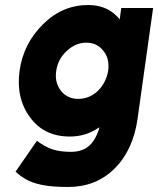

<svg xmlns="http://www.w3.org/2000/svg" viewBox="-20 -531 630 765"><path d="M331 -511Q229 -511 152 -435Q73 -357 58 -249Q43 -140 100 -63Q156 13 258 13Q320 13 368 -19Q371 -20 373 -21.5Q375 -23 376 -25Q376 -22 375 -20Q374 -18 374 -15Q369 0 362 14Q355 28 345 40Q316 74 263 74Q219 74 189 64Q159 54 127 30L42 153Q59 169 82.5 183Q106 197 146 205.5Q186 214 251 214Q362 214 435 142Q510 69 528 -57L590 -499H463L457 -453Q454 -458 450.5 -461.5Q447 -465 443 -469Q400 -511 331 -511ZM324 -361Q367 -361 392 -328Q405 -313 409.5 -293Q414 -273 411 -249Q407 -226 397 -206Q387 -186 370 -169Q336 -137 292 -137Q249 -137 223 -169Q197 -202 204 -249Q211 -296 246 -328Q281 -361 324 -361Z"/></svg>

Font: Unageo
Style: ExtraBold-Italic
Weight: 800
Designer: Richard Sepsi
Foundry: Richard Sepsi
Version: Version 2.000